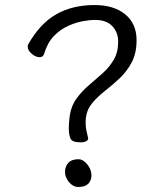

<svg xmlns="http://www.w3.org/2000/svg" viewBox="-20 -733 640 762"><path d="M330 -184Q330 -176 321 -172Q312 -168 301 -168Q265 -168 259 -184.5Q253 -201 253 -224Q253 -235 254 -248Q255 -261 257 -275Q263 -314 284 -342.5Q305 -371 332.5 -394.5Q360 -418 387 -442Q414 -466 431.5 -496Q449 -526 449 -568Q449 -604 426 -629Q403 -654 356 -654Q338 -654 309.5 -649Q281 -644 250 -630Q219 -616 193.5 -589.5Q168 -563 155 -519Q151 -506 137 -506Q122 -506 106 -519.5Q90 -533 90 -548Q90 -554 92 -557Q139 -640 203.5 -676.5Q268 -713 355 -713Q432 -713 477 -676Q522 -639 522 -574Q522 -522 503 -486Q484 -450 455.5 -423Q427 -396 397.5 -373Q368 -350 346.5 -324.5Q325 -299 321 -266Q320 -260 320 -254Q320 -248 320 -243Q320 -230 322.5 -217Q325 -204 329 -188Q329 -187 329.5 -186Q330 -185 330 -184ZM343 -37Q343 -17 330.5 -4Q318 9 291 9Q270 9 254 -10Q238 -29 238 -51Q238 -72 251 -86.5Q264 -101 291 -101Q310 -101 326.5 -80.5Q343 -60 343 -37Z"/></svg>

Font: QiushuiShotai
Style: Regular
Weight: 600
Designer: Fontworks Inc.
Foundry: Fontworks Inc.
Version: Version 1.250